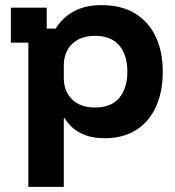

<svg xmlns="http://www.w3.org/2000/svg" viewBox="-20 -530 683 750"><path d="M90.8 200V-363.3H22.5V-500H162.5V-418.3H197.5Q224.2 -461.7 268.8 -485.8Q313.3 -510 376.7 -510Q454.2 -510 507.5 -477.5Q560.8 -445 588.3 -386.7Q615.8 -328.3 615.8 -250Q615.8 -171.7 589.2 -112.9Q562.5 -54.2 511.7 -22.1Q460.8 10 388.3 10Q333.3 10 294.2 -10.4Q255 -30.8 232.5 -68.3H229.2V200ZM350.8 -110Q414.2 -110 445.8 -147.5Q477.5 -185 477.5 -250Q477.5 -315 445.8 -352.5Q414.2 -390 350.8 -390Q295 -390 262.1 -358.8Q229.2 -327.5 229.2 -272.5V-227.5Q229.2 -172.5 262.1 -141.2Q295 -110 350.8 -110Z"/></svg>

Font: Funnel Display
Style: Bold
Weight: 700
Designer: NORD ID, Kristian Moeller
Foundry: Dicotype
Version: Version 1.000